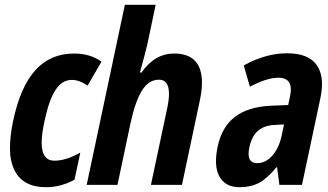

<svg xmlns="http://www.w3.org/2000/svg" viewBox="-20 -780 1385 810"><path d="M155.8 -177.7Q155.8 -102.1 209.5 -102.1Q258.3 -102.1 318.8 -136.2L294.4 -22Q236.3 9.8 174.3 9.8Q77.1 9.8 41.5 -61Q22 -100.1 22 -153.6Q22 -207 35.2 -269Q65.4 -413.1 128.9 -483.6Q192.4 -554.2 292.5 -554.2Q360.4 -554.2 408.2 -520L349.6 -418.9Q314.9 -442.9 282.7 -442.9Q241.7 -442.9 214.1 -400.4Q186.5 -357.9 168 -270Q155.8 -214.8 155.8 -177.7Z M714.4 -554.2Q832 -554.2 832 -431.2Q832 -397.5 822.8 -355L747.6 0H616.7L685.5 -324.2Q692.9 -359.4 692.9 -384.3Q692.9 -443.8 650.9 -443.8Q607.4 -443.8 579.1 -398.4Q550.8 -353 530.8 -261.2L475.6 0H345.7L506.8 -759.8H636.7L601.1 -590.8Q594.2 -560.1 570.3 -474.1H577.1Q632.8 -554.2 714.4 -554.2Z M1008.3 -503.9Q1100.6 -555.2 1190.9 -555.2Q1281.2 -555.2 1315.9 -505.9Q1338.4 -474.1 1338.4 -425.3Q1338.4 -397.9 1331.5 -365.2L1253.9 0H1158.7L1148.9 -74.2H1146Q1107.4 -26.9 1072.8 -8.5Q1038.1 9.8 990.7 9.8Q930.7 9.8 905.8 -35.2Q880.9 -79.6 898.4 -162.4Q916 -245.1 971.7 -287.4Q1027.3 -329.6 1123 -334L1195.8 -336.9L1204.1 -376Q1207 -391.1 1207 -402.8Q1207 -452.1 1154.3 -452.1Q1106 -452.1 1034.2 -414.1ZM1028.8 -131.3Q1028.8 -91.8 1064.9 -91.8Q1101.1 -91.8 1129.2 -123.8Q1157.2 -155.8 1168.5 -209L1178.2 -254.9L1137.7 -252.9Q1093.3 -250.5 1067.6 -227.5Q1042 -204.6 1032.2 -159.2Q1028.8 -143.6 1028.8 -131.3Z"/></svg>

Font: Open Sans Hebrew Condensed
Style: Bold Italic
Weight: 700
Width: 3
Italic angle: -12°
Foundry: Ascender Corporation, Yanek Iontef
Version: Version 2.001;PS 002.001;hotconv 1.0.70;makeotf.lib2.5.58329